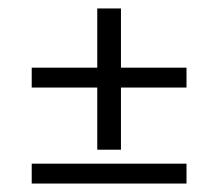

<svg xmlns="http://www.w3.org/2000/svg" viewBox="-20 -434 515 454"><path d="M421 -227H266V-80H210V-227H55V-274H210V-414H266V-274H421ZM421 0H55V-47H421Z"/></svg>

Font: GFS Artemisia
Style: Regular
Weight: 400
Designer: Takis Katsoulidis and George D. Matthiopoulos
Foundry: Takis Katsoulidis and George D. Matthiopoulos
Version: Version 1.0